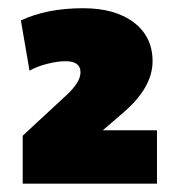

<svg xmlns="http://www.w3.org/2000/svg" viewBox="-20 -729 420 467"><path d="M35.2 -282.2V-398.9L141.1 -497.1Q175.8 -528.8 175.8 -553.2Q175.8 -580.1 139.2 -580.1Q119.6 -580.1 94.7 -573.7Q69.8 -567.4 51.8 -557.1L30.8 -679.2Q93.8 -709 182.1 -709Q260.3 -709 305.7 -674.3Q351.1 -639.6 351.1 -580.1Q351.1 -515.6 278.8 -454.1L230 -412.1H361.8V-282.2Z"/></svg>

Font: Mulish ExtraBlack
Style: Regular
Weight: 1000
Designer: Vernon Adams
Foundry: Vernon Adams
Version: Version 3.603; ttfautohint (v1.8.3)